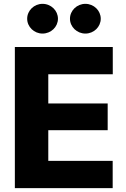

<svg xmlns="http://www.w3.org/2000/svg" viewBox="-20 -970 650 990"><path d="M56.6 0H561V-140.6H229V-298.8H535.2V-436.5H229V-586.9H561.5V-727.5H56.6ZM199.2 -796.9C243.2 -796.9 278.8 -831.5 278.8 -873.5C278.8 -915.5 243.2 -950.2 199.2 -950.2C155.8 -950.2 120.1 -915.5 120.1 -873.5C120.1 -831.5 155.8 -796.9 199.2 -796.9ZM420.4 -796.9C463.9 -796.9 499.5 -831.5 499.5 -873.5C499.5 -915.5 463.9 -950.2 420.4 -950.2C376.5 -950.2 340.8 -915.5 340.8 -873.5C340.8 -831.5 376.5 -796.9 420.4 -796.9Z"/></svg>

Font: Inter ExtraBold
Style: Regular
Weight: 800
Designer: Rasmus Andersson
Foundry: rsms
Version: Version 4.001;git-9221beed3